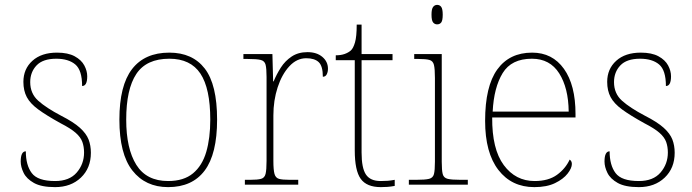

<svg xmlns="http://www.w3.org/2000/svg" viewBox="-20 -758 2841 788"><path d="M206 10Q150 10 119.5 -7Q89 -24 77 -48.5Q65 -73 65 -95Q65 -137 86 -137Q86 -80 110.5 -47.5Q135 -15 206 -15Q265 -15 295 -50Q325 -85 325 -132Q325 -156 318 -175.5Q311 -195 290.5 -213Q270 -231 229 -252Q171 -284 137.5 -308.5Q104 -333 90 -359.5Q76 -386 76 -422Q76 -475 113 -508.5Q150 -542 214 -542Q259 -542 286.5 -527Q314 -512 326 -489.5Q338 -467 338 -445Q338 -405 317 -405Q317 -470 289 -493.5Q261 -517 211 -517Q156 -517 130 -489.5Q104 -462 104 -421Q104 -374 137 -344.5Q170 -315 231 -283Q282 -257 308 -233.5Q334 -210 343.5 -185.5Q353 -161 353 -131Q353 -68 312 -29Q271 10 206 10Z M670 10Q577 10 523.5 -58Q470 -126 470 -267Q470 -407 522 -474.5Q574 -542 675 -542Q770 -542 820.5 -476.5Q871 -411 871 -267Q871 -126 820 -58Q769 10 670 10ZM670 -15Q734 -15 772 -46.5Q810 -78 826.5 -134.5Q843 -191 843 -267Q843 -395 802.5 -456Q762 -517 675 -517Q581 -517 539.5 -454.5Q498 -392 498 -267Q498 -148 539.5 -81.5Q581 -15 670 -15Z M985 0V-20H1007Q1037 -20 1051.5 -24Q1066 -28 1070 -44.5Q1074 -61 1074 -98V-442Q1074 -477 1070 -492.5Q1066 -508 1050 -512Q1034 -516 997 -516H979V-536H1098L1101 -424H1103Q1115 -453 1132.5 -480.5Q1150 -508 1177 -526Q1204 -544 1242 -544Q1280 -544 1303 -524.5Q1326 -505 1326 -476Q1326 -463 1321 -453Q1316 -443 1305 -443Q1305 -487 1288 -503Q1271 -519 1237 -519Q1198 -519 1167.5 -486Q1137 -453 1119.5 -399.5Q1102 -346 1102 -284V-98Q1102 -61 1106.5 -44.5Q1111 -28 1125 -24Q1139 -20 1169 -20H1204V0Z M1543 10Q1485 10 1460.5 -24Q1436 -58 1436 -141V-511H1358V-531Q1379 -531 1394.5 -536.5Q1410 -542 1420 -551Q1430 -560 1437 -584Q1444 -608 1444 -657H1464V-536H1591V-511H1464V-132Q1464 -68 1482 -41.5Q1500 -15 1542 -15Q1559 -15 1571.5 -16Q1584 -17 1600 -20V5Q1584 8 1570.5 9Q1557 10 1543 10Z M1774 -658Q1764 -658 1757.5 -666Q1751 -674 1751 -698Q1751 -721 1757.5 -729.5Q1764 -738 1774 -738Q1785 -738 1791 -729.5Q1797 -721 1797 -698Q1797 -674 1791 -666Q1785 -658 1774 -658ZM1658 0V-20H1688Q1725 -20 1741 -24Q1757 -28 1761 -43.5Q1765 -59 1765 -94V-438Q1765 -475 1761 -491.5Q1757 -508 1742.5 -512Q1728 -516 1698 -516H1680V-536H1793V-94Q1793 -59 1797 -43.5Q1801 -28 1817.5 -24Q1834 -20 1870 -20H1900V0Z M2173 10Q2080 10 2025.5 -60.5Q1971 -131 1971 -262Q1971 -404 2021 -473Q2071 -542 2164 -542Q2247 -542 2294.5 -475.5Q2342 -409 2342 -290V-276H2000Q1999 -146 2047.5 -80.5Q2096 -15 2174 -15Q2231 -15 2266 -40.5Q2301 -66 2318 -103Q2327 -97 2327 -85Q2327 -68 2309.5 -45.5Q2292 -23 2258 -6.5Q2224 10 2173 10ZM2314 -300Q2313 -397 2275 -457Q2237 -517 2163 -517Q2079 -517 2043 -458Q2007 -399 2002 -300Z M2602 10Q2546 10 2515.5 -7Q2485 -24 2473 -48.5Q2461 -73 2461 -95Q2461 -137 2482 -137Q2482 -80 2506.5 -47.5Q2531 -15 2602 -15Q2661 -15 2691 -50Q2721 -85 2721 -132Q2721 -156 2714 -175.5Q2707 -195 2686.5 -213Q2666 -231 2625 -252Q2567 -284 2533.5 -308.5Q2500 -333 2486 -359.5Q2472 -386 2472 -422Q2472 -475 2509 -508.5Q2546 -542 2610 -542Q2655 -542 2682.5 -527Q2710 -512 2722 -489.5Q2734 -467 2734 -445Q2734 -405 2713 -405Q2713 -470 2685 -493.5Q2657 -517 2607 -517Q2552 -517 2526 -489.5Q2500 -462 2500 -421Q2500 -374 2533 -344.5Q2566 -315 2627 -283Q2678 -257 2704 -233.5Q2730 -210 2739.5 -185.5Q2749 -161 2749 -131Q2749 -68 2708 -29Q2667 10 2602 10Z"/></svg>

Font: Noto Serif Devanagari Thin
Style: Regular
Weight: 100
Designer: Universal Thirst, Indian Type Foundry and the Monotype Design Team
Foundry: Monotype Imaging Inc.
Version: Version 2.004; ttfautohint (v1.8.4.7-5d5b)